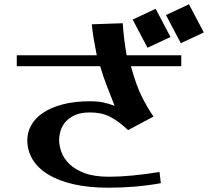

<svg xmlns="http://www.w3.org/2000/svg" viewBox="-20 -803 1040 893"><path d="M859 -783 928 -652 821 -602 752 -733ZM704 -762 773 -631 666 -581 597 -712ZM58 -546H430Q423 -580 416.5 -618Q410 -656 407 -690L551 -695Q553 -659 557.5 -623Q562 -587 569 -546H823V-495H589Q613 -406 641 -351Q669 -296 694 -261L576 -198Q552 -220 531 -235.5Q510 -251 489.5 -261Q469 -271 447 -275.5Q425 -280 398 -280Q356 -280 328.5 -267.5Q301 -255 284.5 -236Q268 -217 261.5 -194Q255 -171 255 -151Q255 -125 266 -95Q277 -65 303.5 -39.5Q330 -14 374.5 2.5Q419 19 487 19Q536 19 594.5 13.5Q653 8 722 -3L728 49Q667 60 606 65Q545 70 484 70Q391 70 320.5 53.5Q250 37 202.5 7.5Q155 -22 131 -62.5Q107 -103 107 -151Q107 -188 125.5 -221Q144 -254 180.5 -278.5Q217 -303 271.5 -317.5Q326 -332 398 -332Q436 -332 460.5 -326.5Q485 -321 513 -311Q493 -363 476 -406Q459 -449 446 -495H58Z"/></svg>

Font: Cafe24 ClassicType
Style: Regular
Weight: 400
Designer: Cafe24 thkim, hmlim, mnelim & 4IR
Foundry: Cafe24
Version: Version 1.000